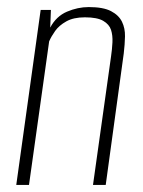

<svg xmlns="http://www.w3.org/2000/svg" viewBox="-20 -523 405 543"><path d="M26 0 95 -495H124L122 -445Q139 -477 169.5 -490Q200 -503 231 -503Q272 -503 294 -491.5Q316 -480 325 -461.5Q334 -443 333.5 -420Q333 -397 330 -372L279 0H243L294 -363Q297 -383 298 -403Q299 -423 294 -438.5Q289 -454 272 -464Q255 -474 220 -474Q188 -474 167.5 -462.5Q147 -451 136 -435.5Q125 -420 119 -406L62 0Z"/></svg>

Font: Alumni Sans Thin ExtraLight
Style: Italic
Weight: 250
Italic angle: -8°
Version: Version 1.016